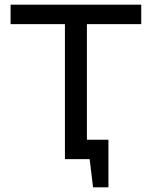

<svg xmlns="http://www.w3.org/2000/svg" viewBox="-20 -682 651 823"><path d="M258.3 -578.6H25.4V-662.1H585.4V-578.6H352.5V-83H444.8V121.1H378.9L364.3 0H258.3Z"/></svg>

Font: PT Astra Sans
Style: Regular
Weight: 400
Designer: A.Korolkova, I. Chaeva
Foundry: ParaType Ltd
Version: Version 1.001; ttfautohint (v1.6)